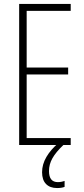

<svg xmlns="http://www.w3.org/2000/svg" viewBox="-20 -734 425 972"><path d="M338 0H77V-714H338V-679H115V-392H325V-357H115V-35H338ZM228 132Q228 188 273 188Q283 188 292.5 186Q302 184 307 182V212Q300 215 290 216.5Q280 218 269 218Q233 218 213 197.5Q193 177 193 138Q193 98 215 60.5Q237 23 276 -10L301 0Q263 36 245.5 67Q228 98 228 132Z"/></svg>

Font: Noto Sans Lao ExtraCondensed ExtraLight
Style: Regular
Weight: 200
Width: 2
Designer: Monotype Design Team
Foundry: Monotype Imaging Inc.
Version: Version 2.003; ttfautohint (v1.8.4.7-5d5b)